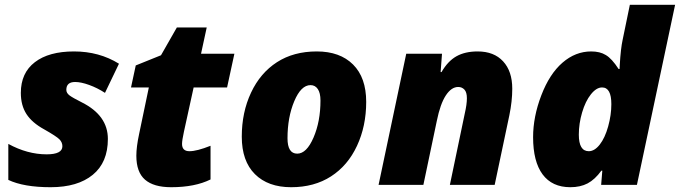

<svg xmlns="http://www.w3.org/2000/svg" viewBox="-20 -780 2868 810"><path d="M296.9 -434.1Q259.8 -434.1 259.8 -400.9Q259.8 -387.7 273.4 -377.4Q287.1 -367.2 325.2 -348.1Q435.1 -293 435.1 -193.8Q435.1 -94.7 371.3 -42.5Q307.6 9.8 193.8 9.8Q80.1 9.8 15.1 -21V-172.9Q95.7 -128.9 176.8 -128.9Q243.2 -128.9 243.2 -163.1Q243.2 -179.7 230.5 -192.4Q217.8 -205.1 167 -233.9Q115.2 -262.2 91.6 -298.8Q67.9 -335.4 67.9 -388.2Q67.9 -472.2 127 -517.6Q186 -563 292.2 -563Q398.4 -563 481.9 -511.2L422.9 -388.2Q390.6 -409.2 356.2 -421.6Q321.8 -434.1 296.9 -434.1Z M748 -172.9Q748 -142.1 779.3 -142.1Q810.5 -142.1 868.2 -165V-22.9Q802.2 9.8 702.1 9.8Q628.4 9.8 591.8 -22Q555.2 -53.7 555.2 -123Q555.2 -160.2 566.9 -214.8L607.9 -411.1H532.7L552.7 -503.9L659.2 -546.9L726.1 -664.1H852.1L828.1 -553.2H968.8L938 -411.1H796.9L755.9 -224.1Q748 -188 748 -172.9Z M1486.1 -164.8Q1447.3 -81.5 1376.5 -35.9Q1305.7 9.8 1208.3 9.8Q1110.8 9.8 1055.4 -45.4Q1000 -100.6 1000 -203.4Q1000 -306.2 1039.1 -389.2Q1078.1 -472.2 1148.4 -517.6Q1218.8 -563 1316.4 -563Q1414.1 -563 1469.5 -507.8Q1524.9 -452.6 1524.9 -350.3Q1524.9 -248 1486.1 -164.8ZM1290 -420.9Q1250 -420.9 1221.4 -353Q1192.9 -285.2 1192.9 -196.8Q1192.9 -131.8 1233.9 -131.8Q1273.4 -131.8 1302.7 -199.7Q1332 -267.6 1332 -356Q1332 -387.7 1320.8 -404.3Q1309.6 -420.9 1290 -420.9Z M1940.9 -301.8Q1949.7 -339.8 1949.7 -365.5Q1949.7 -391.1 1939.2 -402.1Q1928.7 -413.1 1913.1 -413.1Q1884.3 -413.1 1860.8 -377.4Q1837.4 -341.8 1822.8 -270L1766.1 0H1577.1L1693.8 -553.2H1844.7L1838.9 -476.1H1842.8Q1869.1 -522 1905.5 -542.5Q1941.9 -563 1995.1 -563Q2064 -563 2102.5 -521.2Q2141.1 -479.5 2141.1 -405.8Q2141.1 -353 2128.9 -293.9L2066.9 0H1877.9Z M2386.2 9.8Q2309.1 9.8 2269 -44.4Q2229 -98.6 2229 -201.2Q2229 -287.6 2263.7 -377.9Q2298.3 -468.3 2353 -515.6Q2407.7 -563 2474.1 -563Q2511.2 -563 2535.6 -547.9Q2561 -533.2 2589.8 -488.8H2593.8L2594.7 -506.8Q2598.6 -575.2 2606.9 -612.8L2637.2 -759.8H2828.1L2667 0H2516.1L2521 -60.1H2517.1Q2489.7 -22.5 2459 -6.3Q2428.2 9.8 2386.2 9.8ZM2463.9 -142.1Q2488.3 -142.1 2510.3 -170.2Q2532.2 -198.2 2545.7 -246.6Q2559.1 -294.9 2559.1 -340.8Q2559.1 -411.1 2520 -411.1Q2496.1 -411.1 2472.9 -382.1Q2449.7 -353 2435.8 -305.7Q2421.9 -258.3 2421.9 -211.9Q2421.9 -142.1 2463.9 -142.1Z"/></svg>

Font: Open Sans Hebrew Extra Bold
Style: Italic
Weight: 800
Italic angle: -12°
Foundry: Ascender Corporation, Yanek Iontef
Version: Version 2.001;PS 002.001;hotconv 1.0.70;makeotf.lib2.5.58329